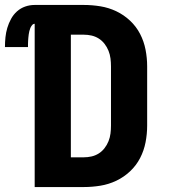

<svg xmlns="http://www.w3.org/2000/svg" viewBox="-63 -755 683 775"><path d="M77 0V-659Q71 -659 66.5 -653.5Q62 -648 59.5 -642Q57 -636 55.5 -629.5Q54 -623 53 -616.5Q52 -610 51.5 -603.5Q51 -597 50.5 -590.5Q50 -584 50 -577.5Q50 -571 50 -565H-43Q-43 -585 -41 -604.5Q-39 -624 -33.5 -642.5Q-28 -661 -18.5 -678.5Q-9 -696 5.5 -709Q20 -722 38.5 -728.5Q57 -735 77 -735H275Q309 -735 342.5 -729.5Q376 -724 406.5 -709.5Q437 -695 462 -671.5Q487 -648 502.5 -618Q518 -588 524.5 -554.5Q531 -521 531 -487V-248Q531 -214 524.5 -180.5Q518 -147 502.5 -117Q487 -87 462 -63.5Q437 -40 406.5 -25.5Q376 -11 342.5 -5.5Q309 0 275 0ZM223 -120H275Q291 -120 306.5 -123.5Q322 -127 335.5 -135.5Q349 -144 359 -157Q369 -170 375 -185Q381 -200 383 -216Q385 -232 385 -248V-487Q385 -503 383 -519Q381 -535 375 -550Q369 -565 359 -578Q349 -591 335.5 -599.5Q322 -608 306.5 -611.5Q291 -615 275 -615H223Z"/></svg>

Font: Iosevka Aile Heavy
Style: Regular
Weight: 900
Designer: Belleve Invis
Foundry: Belleve Invis
Version: Version 31.1.0; ttfautohint (v1.8.4)